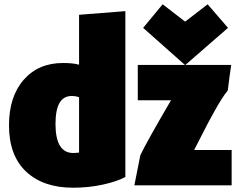

<svg xmlns="http://www.w3.org/2000/svg" viewBox="-20 -850 1135 896"><path d="M565 -798V-24Q526 -3 460 11.5Q394 26 321 26Q182 26 102 -49Q22 -124 22 -265Q22 -399 90.5 -477.5Q159 -556 274 -556Q322 -556 349 -548V-781Q493 -793 565 -798ZM349 -138V-396Q335 -402 314 -402Q239 -402 239 -272Q239 -136 322 -136Q333 -136 349 -138ZM1059 -547Q1052 -502 1043 -428Q1029 -411 1013.5 -386.5Q998 -362 980 -329.5Q962 -297 949.5 -273.5Q937 -250 916 -208.5Q895 -167 886 -150H1061V15H607Q617 -32 635 -126Q665 -189 778 -382H623V-547ZM739 -830 844 -749 949 -830 1044 -720 844 -546 648 -720Z"/></svg>

Font: Repo
Style: ExtraBlack
Weight: 1000
Designer: Stefan Peev
Foundry: Context Ltd
Version: Version 001.000